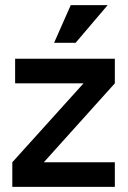

<svg xmlns="http://www.w3.org/2000/svg" viewBox="-20 -729 501 749"><path d="M256 -709H400L275 -562H191ZM151 -96H428V0H28V-96L306 -404H39V-500H428V-404Z"/></svg>

Font: Haskoy SemiBold
Style: Regular
Weight: 600
Designer: Ertekin Erdin
Foundry: Ertekin Erdin
Version: Version 1.500; ttfautohint (v1.8.3)